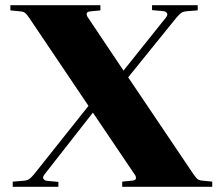

<svg xmlns="http://www.w3.org/2000/svg" viewBox="-20 -720 858 740"><path d="M620 -653Q625 -660 625 -664Q625 -669 621 -672.5Q617 -676 610 -677L566 -681V-700H742V-680L704 -677Q687 -676 679.5 -671Q672 -666 660 -652L474 -422L726 -48Q735 -35 741 -30Q747 -25 758 -24L798 -20V0H451V-20L491 -24Q504 -25 504 -34Q504 -42 498 -49L338 -286L151 -47Q146 -40 146 -36Q146 -31 150 -27.5Q154 -24 161 -23L205 -19V0H29V-20L67 -23Q84 -24 92.5 -30Q101 -36 111 -48L321 -312L92 -652Q83 -665 77 -670Q71 -675 60 -676L20 -680V-700H367V-680L327 -676Q314 -675 314 -666Q314 -659 320 -651L456 -448Z"/></svg>

Font: Chonburi
Style: Regular
Weight: 400
Designer: Thanarat Vachiruckul and Stawix Ruecha
Foundry: Cadson Demak & Katatrad
Version: Version 1.000